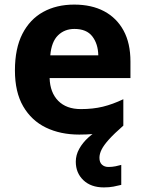

<svg xmlns="http://www.w3.org/2000/svg" viewBox="-20 -576 631 836"><path d="M413 111Q413 131 424 141Q435 151 452 151Q468 151 483 148Q498 145 508 142V229Q492 233 474 236.5Q456 240 432 240Q376 240 343 208.5Q310 177 310 128Q310 99 325 72Q340 45 365 22.5Q390 0 420 -17L517 -29Q477 6 454.5 31Q432 56 422.5 75Q413 94 413 111ZM303 -556Q379 -556 433.5 -527Q488 -498 518 -443Q548 -388 548 -308V-236H196Q198 -173 233.5 -137Q269 -101 332 -101Q385 -101 428 -111.5Q471 -122 517 -144V-29Q477 -9 432.5 0.5Q388 10 325 10Q243 10 180 -20.5Q117 -51 81 -113Q45 -175 45 -269Q45 -365 77.5 -428.5Q110 -492 168 -524Q226 -556 303 -556ZM304 -450Q261 -450 232.5 -422Q204 -394 199 -335H408Q407 -385 382 -417.5Q357 -450 304 -450Z"/></svg>

Font: Noto Sans Hanifi Rohingya
Style: Regular
Weight: 400
Designer: Monotype Design Team and DaltonMaag
Foundry: Google LLC
Version: Version 2.101